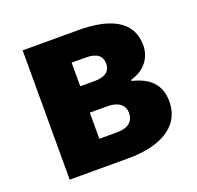

<svg xmlns="http://www.w3.org/2000/svg" viewBox="-105 -681 816 794"><g transform="rotate(-20 303.5 -284.5)"><path d="M72 0H331C460 0 570 -46 570 -164C570 -240 524 -279 452 -296V-301C521 -320 548 -371 548 -418C548 -533 444 -569 316 -569H72ZM245 -348V-452H307C358 -452 378 -432 378 -399C378 -368 357 -348 307 -348ZM245 -117V-232H321C375 -232 397 -207 397 -176C397 -142 377 -117 322 -117Z"/></g></svg>

Font: Noto Sans T Chinese Black
Style: Bold
Weight: 900
Designer: Ryoko NISHIZUKA (kana & ideographs); Paul D. Hunt (Latin, Greek & Cyrillic); Wenlong ZHANG (bopomofo); Sandoll Communica
Foundry: Adobe Systems Incorporated
Version: Version 1.000;PS 1;hotconv 1.0.78;makeotf.lib2.5.61930